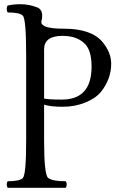

<svg xmlns="http://www.w3.org/2000/svg" viewBox="-20 -788 578 910"><path d="M273 -316Q414 -316 414 -472Q414 -556 376 -586Q340 -618 276 -618Q189 -618 189 -554V-321Q209 -316 273 -316ZM104 -523Q104 -698 88 -714Q73 -729 17 -729Q12 -734 12 -746Q12 -757 17 -762Q44 -768 76 -768Q118 -768 156 -753Q180 -744 180 -713Q180 -699 176 -687V-683Q176 -652 283 -652Q412 -652 465 -590Q507 -540 507 -486Q507 -413 458 -352Q432 -321 383 -301.5Q334 -282 278 -282Q219 -282 189 -292V-122Q189 39 208 55Q227 71 291 71Q296 76 296 86Q296 97 291 102H147H17Q12 97 12 88Q12 76 17 71Q73 71 88 56Q104 40 104 -122Z"/></svg>

Font: Triodion Unicode
Style: Normal
Weight: 400
Version: Version 1.1